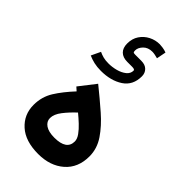

<svg xmlns="http://www.w3.org/2000/svg" viewBox="-259 -928 999 999"><g transform="rotate(45 240.5 -428.0)"><path d="M284.7 -853.5Q292.5 -853.5 307.6 -851.3Q322.8 -849.1 335.9 -843.8L325.7 -791.5Q315.9 -794.4 304.4 -796.6Q293 -798.8 284.7 -798.8Q253.4 -798.8 234.9 -779.8Q216.3 -760.7 216.3 -740.2Q216.3 -730.5 218.8 -727.5Q221.2 -724.6 231.9 -724.6H277.3Q306.2 -724.6 321.5 -709Q336.9 -693.4 336.9 -669.9Q336.9 -603.5 287.6 -571Q238.3 -538.6 165.5 -538.6Q137.2 -538.6 114.3 -543.9Q91.3 -549.3 71.8 -558.1L96.2 -609.4Q110.4 -602.5 127 -598.1Q143.6 -593.8 166.5 -593.8Q193.4 -593.8 220.7 -601.1Q248 -608.4 266.6 -623.3Q285.2 -638.2 285.2 -660.2Q285.2 -668.9 265.6 -668.9H229.5Q197.3 -668.9 179.4 -686.3Q161.6 -703.6 161.6 -736.3Q161.6 -772.5 179.2 -798.6Q196.8 -824.7 224.9 -839.1Q252.9 -853.5 284.7 -853.5ZM151.9 -374 132.8 -391.1 203.1 -481.4Q263.7 -432.6 317.4 -385.7Q371.1 -338.9 404.8 -289.1Q438.5 -239.3 438.5 -182.1Q438.5 -98.1 383.3 -50Q328.1 -2 240.7 -2Q146 -2 94.5 -48.6Q43 -95.2 43 -166Q43 -225.6 73 -273.7Q103 -321.8 151.9 -374ZM329.6 -183.1Q329.6 -201.7 314.7 -222.4Q299.8 -243.2 277.8 -263.7Q255.9 -284.2 234.9 -301.3Q202.1 -271 177 -238.8Q151.9 -206.5 151.9 -177.7Q151.9 -152.8 174.6 -137.2Q197.3 -121.6 240.2 -121.6Q329.6 -121.6 329.6 -183.1Z"/></g></svg>

Font: Vazirmatn RD SemiBold
Style: Regular
Weight: 600
Designer: Saber Rastikerdar
Foundry: Saber Rastikerdar
Version: Version 32.102